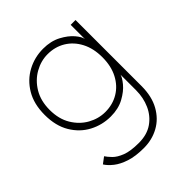

<svg xmlns="http://www.w3.org/2000/svg" viewBox="-181 -536 870 870"><g transform="rotate(-45 254.5 -101.0)"><path d="M241 219Q188 219 151.2 207Q114.5 195 91.5 176.8Q68.5 158.5 57 140L87 117.5Q95 130 110.8 146.2Q126.5 162.5 157.2 174.5Q188 186.5 241 186.5Q294 186.5 329.5 161.8Q365 137 383 96.5Q401 56 401 9V-7H432V12Q432 79 406.2 125.2Q380.5 171.5 337.2 195.2Q294 219 241 219ZM401 0V-91Q398 -77 377.8 -52.2Q357.5 -27.5 321.5 -7.8Q285.5 12 236 12Q181.5 12 134.2 -13Q87 -38 58 -86.5Q29 -135 29 -205Q29 -275 58 -323.5Q87 -372 134.2 -397.2Q181.5 -422.5 236 -422.5Q285.5 -422.5 321.8 -403.2Q358 -384 378.8 -359.5Q399.5 -335 401 -319V-410.5H432V0ZM61 -205Q61 -147 86 -105.5Q111 -64 150.5 -42Q190 -20 233 -20Q280.5 -20 318 -42.5Q355.5 -65 377.2 -106.5Q399 -148 399 -205Q399 -262 377.2 -303.5Q355.5 -345 318 -367.8Q280.5 -390.5 233 -390.5Q190 -390.5 150.5 -368.2Q111 -346 86 -304.5Q61 -263 61 -205Z"/></g></svg>

Font: League Spartan Thin Thin
Style: Regular
Weight: 250
Version: Version 2.002